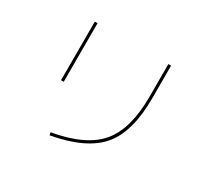

<svg xmlns="http://www.w3.org/2000/svg" viewBox="-153 -956 1306 1221"><g transform="rotate(30 500.0 -345.0)"><path d="M760 -730H780V-490Q780 -243 678.5 -123.5Q577 -4 332 40L328 20Q564 -21 662 -137Q760 -253 760 -490ZM220 -300V-730H240V-300Z"/></g></svg>

Font: M PLUS 1p Thin
Style: Regular
Weight: 250
Version: Version 1.062